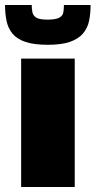

<svg xmlns="http://www.w3.org/2000/svg" viewBox="-24 -743 380 763"><path d="M60 0V-510H273V0ZM166 -565Q111 -565 77 -576.5Q43 -588 25.5 -609.5Q8 -631 2 -660Q-4 -689 -4 -723H102Q102 -707 105 -693.5Q108 -680 121 -672.5Q134 -665 165 -665Q197 -665 211 -672.5Q225 -680 227.5 -693Q230 -706 230 -723H336Q336 -689 330 -660Q324 -631 305.5 -609.5Q287 -588 253.5 -576.5Q220 -565 166 -565Z"/></svg>

Font: Saira Expanded ExtraBold
Style: Regular
Weight: 800
Width: 7
Designer: Hector Gatti with collaboration of the Omnibus-Type team
Foundry: Omnibus-Type
Version: Version 1.101